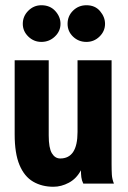

<svg xmlns="http://www.w3.org/2000/svg" viewBox="-20 -701 490 733"><path d="M184 12Q140 12 106.5 -7.5Q73 -27 54.5 -71Q36 -115 36 -188V-471H166V-184Q166 -136 178 -116Q190 -96 210 -96Q276 -96 276 -197V-471H406V-75Q406 -52 407 -34.5Q408 -17 415 0H298Q292 -12 290.5 -24.5Q289 -37 289 -51Q272 -19 243 -3.5Q214 12 184 12ZM138 -541Q109 -541 88 -561.5Q67 -582 67 -610Q67 -639 88 -660Q109 -681 138 -681Q171 -681 191 -659Q211 -637 211 -610Q211 -582 189.5 -561.5Q168 -541 138 -541ZM310 -541Q280 -541 259 -561Q238 -581 238 -610Q238 -640 259 -660.5Q280 -681 310 -681Q343 -681 362 -658.5Q381 -636 381 -610Q381 -582 360 -561.5Q339 -541 310 -541Z"/></svg>

Font: Inconsolata SemiCondensed Black
Style: Regular
Weight: 900
Width: 4
Monospace: yes
Designer: Raph Levien, Cyreal, Brenton Simpson
Foundry: Raph Levien, Cyreal, Google
Version: Version 3.001; ttfautohint (v1.8.2.53-6de2)